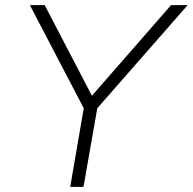

<svg xmlns="http://www.w3.org/2000/svg" viewBox="-20 -732 755 752"><path d="M255 0 308 -308 97 -712H155L340 -357L650 -712H715L361 -308L307 0Z"/></svg>

Font: Creato Display Light
Style: Italic
Weight: 300
Italic angle: -10°
Version: Version 1.000